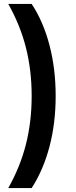

<svg xmlns="http://www.w3.org/2000/svg" viewBox="-20 -762 388 976"><path d="M22 194Q83 86 112 -29Q141 -144 141 -274Q141 -404 112 -519Q83 -634 22 -742H141Q200 -653 231.5 -532.5Q263 -412 263 -274Q263 -136 231.5 -16.5Q200 103 141 194Z"/></svg>

Font: mBank SemiBold
Style: Regular
Weight: 600
Designer: Julieta Ulanovsky
Foundry: Julieta Ulanovsky
Version: Version 7.200